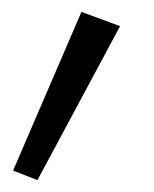

<svg xmlns="http://www.w3.org/2000/svg" viewBox="-20 -131 259 323"><path d="M182 -87 43 172 2 156 117 -111Z"/></svg>

Font: Gudea
Style: Italic
Weight: 400
Version: Version 1.002